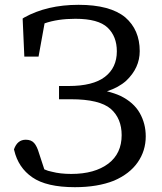

<svg xmlns="http://www.w3.org/2000/svg" viewBox="-20 -762 673 797"><path d="M453 -12Q385 15 291 15Q173 15 114 -26Q56 -66 39 -138L38 -142Q52 -182 87 -182Q110 -182 122 -168Q134 -154 142 -126L164 -59Q179 -52 196 -49Q230 -40 276 -40Q373 -40 430 -83Q485 -125 485 -201Q485 -270 440 -310Q393 -350 275 -350H225V-405H265Q366 -405 415.5 -443Q465 -481 465 -549Q465 -611 426.5 -647.5Q388 -684 293 -684Q219 -684 165 -665L140 -527H81L74 -685L80 -689Q175 -742 306 -742Q437 -742 500 -690Q560 -638 560 -550Q560 -480 504 -427Q473 -399 424 -383Q456 -375 480 -364Q535 -337 560 -293Q585 -249 585 -196Q585 -136 551.5 -88Q518 -40 453 -12Z"/></svg>

Font: Early Summer Mincho Screen
Style: Regular
Weight: 400
Designer: GuiWonder
Version: Version 1.002